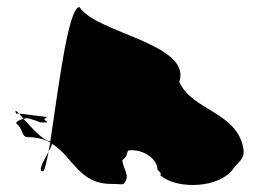

<svg xmlns="http://www.w3.org/2000/svg" viewBox="-20 -737 737 546"><path d="M26 -386C47 -370 41 -347 58 -347C85 -347 106 -341 123 -332C121 -323 119 -313 118 -305C123 -314 127 -323 128 -328C188 -291 204 -214 296 -214C320 -214 332 -211 332 -215C353 -237 328 -260 328 -282C349 -296 335 -310 352 -310C396 -310 428 -281 428 -254C449 -236 426 -244 442 -234C486 -200 603 -200 644 -258C654 -274 678 -284 672 -315C654 -419 526 -422 490 -504C526 -613 252 -643 206 -717C173 -717 144 -469 123 -335C103 -336 70 -374 47 -399C39 -397 26 -393 26 -386ZM26 -414H34C26 -423 21 -425 26 -414ZM34 -414 100 -406C124 -404 106 -402 106 -396C127 -386 103 -389 94 -389C94 -389 69 -400 54 -401C54 -401 52 -400 47 -399C42 -405 38 -410 34 -414ZM102 -250C86 -250 105 -281 118 -305C112 -272 106 -250 102 -250Z"/></svg>

Font: Alpina
Style: Regular
Weight: 400
Version: Version 0.9